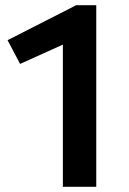

<svg xmlns="http://www.w3.org/2000/svg" viewBox="-20 -714 495 736"><path d="M221 2V-543L57 -469L9 -560L272 -694H349V2Z"/></svg>

Font: Cantarell
Style: Bold
Weight: 700
Designer: Dave Crossland, Nikolaus Waxweiler, Florian Fecher, Jacques Le Bailly, Eben Sorkin, Alexei Vanyashin, Alexios Zavras, Em
Version: Version 0.303